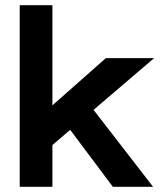

<svg xmlns="http://www.w3.org/2000/svg" viewBox="-20 -720 620 740"><path d="M56 -700H182V-314L388 -496H574L182 -161V0H56ZM570 0H415L227 -251L317 -327Z"/></svg>

Font: Space Grotesk Variable
Style: Regular
Weight: 400
Designer: Florian Karsten (Space Grotesk), Colophon Foundry (Space Mono)
Foundry: Florian Karsten
Version: Version 1.106